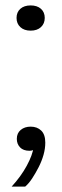

<svg xmlns="http://www.w3.org/2000/svg" viewBox="-20 -552 229 708"><path d="M23 136Q57 99 78.5 59.5Q100 20 104 -10L111 -6Q109 -2 103 1Q97 4 89 4Q66 4 54 -8.5Q42 -21 42 -40Q42 -61 56.5 -73Q71 -85 93 -85Q117 -85 132 -70.5Q147 -56 147 -26Q147 -4 140.5 19Q134 42 122.5 64.5Q111 87 98.5 106Q86 125 73 136ZM93 -439Q69 -439 55 -452Q41 -465 41 -486Q41 -507 55 -519.5Q69 -532 93 -532Q117 -532 131 -519.5Q145 -507 145 -486Q145 -465 131 -452Q117 -439 93 -439Z"/></svg>

Font: Mona Sans SemiExpanded
Style: Regular
Weight: 400
Width: 6
Designer: Deni Anggara
Foundry: GitHub
Version: Version 2.000